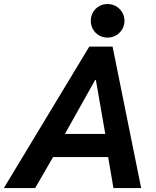

<svg xmlns="http://www.w3.org/2000/svg" viewBox="-66 -957 796 977"><path d="M388.2 -719.7H506.8L652.3 0H511.2L484.4 -157.7H204.1L112.8 0H-46.4ZM469.7 -275.4 421.9 -549.8H418L264.2 -275.4ZM396 -851.1Q396 -874.5 407.2 -894.3Q418.5 -914.1 438 -925.3Q457.5 -936.5 481.4 -936.5Q504.9 -936.5 524.7 -925Q544.4 -913.6 555.9 -894Q567.4 -874.5 567.4 -851.1Q567.4 -827.6 555.9 -808.1Q544.4 -788.6 524.7 -777.1Q504.9 -765.6 481.4 -765.6Q457.5 -765.6 438 -776.9Q418.5 -788.1 407.2 -807.9Q396 -827.6 396 -851.1Z"/></svg>

Font: Reddit Sans Chocolate
Style: Bold Italic
Weight: 700
Italic angle: -11.25°
Designer: Stephen Hutchings
Version: Version 1.013